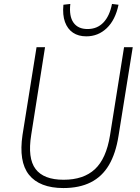

<svg xmlns="http://www.w3.org/2000/svg" viewBox="-20 -944 710 972"><path d="M301 8Q241 8 197 -9Q153 -26 126.5 -59.5Q100 -93 92 -143.5Q84 -194 94 -261L165 -705H208L138 -261Q119 -143 160 -88.5Q201 -34 302 -34Q403 -34 460.5 -87.5Q518 -141 537 -259L608 -705H652L580 -256Q566 -167 531.5 -108.5Q497 -50 439.5 -21Q382 8 301 8ZM417 -760Q377 -760 349.5 -778.5Q322 -797 309 -832.5Q296 -868 301 -920L336 -924Q329 -862 352 -829.5Q375 -797 423 -797Q472 -797 503.5 -830Q535 -863 547 -924L580 -920Q564 -843 520.5 -801.5Q477 -760 417 -760Z"/></svg>

Font: Nunito Sans 10pt SemiCondensed ExtraLight
Style: Italic
Weight: 250
Width: 4
Italic angle: -9°
Designer: Vernon Adams
Foundry: Vernon Adams
Version: Version 3.101;gftools[0.9.27]